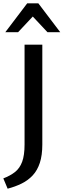

<svg xmlns="http://www.w3.org/2000/svg" viewBox="-35 -927 383 1157"><path d="M113 -56V-658H220V-56Q220 9 205 54.5Q190 100 162 130Q134 160 95.5 179Q57 198 11 210L-15 148Q27 132 55.5 109.5Q84 87 98.5 48Q113 9 113 -56ZM251 -733 147 -844 129 -907H196L328 -733ZM-3 -733 129 -907H196L179 -845L74 -733Z"/></svg>

Font: Ysabeau SemiBold
Style: Regular
Weight: 600
Designer: Christian Thalmann (Catharsis Fonts)
Version: Version 2.000;gftools[0.9.27.dev2+g8671c4b]